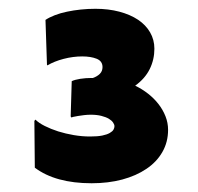

<svg xmlns="http://www.w3.org/2000/svg" viewBox="-20 -711 453 439"><path d="M58.6 -434.6 61 -437.5Q68.8 -429.7 82.5 -422.9Q96.2 -416 113 -410.6Q129.9 -405.3 148.7 -402.1Q167.5 -398.9 186 -398.9Q203.1 -398.9 213.9 -401.1Q224.6 -403.3 231 -407Q237.3 -410.6 239.5 -414.6Q241.7 -418.5 241.7 -422.4Q241.7 -426.3 238.5 -430.9Q235.4 -435.5 228.8 -439.5Q222.2 -443.4 211.9 -446Q201.7 -448.7 187.5 -448.7Q180.2 -448.7 172.4 -447.8Q164.6 -446.8 158.2 -445.8Q151.9 -444.8 147.7 -443.8Q143.6 -442.9 143.1 -442.4L141.6 -444.8L144 -525.4Q150.9 -528.8 163.6 -530.8Q176.3 -532.7 188.5 -532.7H192.4Q202.1 -536.1 208.3 -542.2Q214.4 -548.3 214.4 -557.6Q214.4 -571.3 200.9 -576.7Q187.5 -582 168 -582Q147 -582 125.5 -576.4Q104 -570.8 88.4 -561.5L87.4 -563L84 -665.5Q92.8 -671.4 105.5 -676.3Q118.2 -681.2 133.3 -684.3Q148.4 -687.5 164.8 -689.2Q181.2 -690.9 198.2 -690.9Q228 -690.9 252.9 -684.3Q277.8 -677.7 295.7 -665.8Q313.5 -653.8 323.2 -637Q333 -620.1 333 -599.6Q333 -574.7 322.3 -553Q311.5 -531.2 289.1 -515.1Q305.2 -507.3 318.8 -496.6Q332.5 -485.8 342.5 -472.9Q352.5 -460 358.4 -445.1Q364.3 -430.2 364.3 -414.1Q364.3 -386.2 351.3 -363.5Q338.4 -340.8 314.9 -325Q291.5 -309.1 259.5 -300.5Q227.5 -292 189.5 -292Q106.9 -292 59.6 -327.6Z"/></svg>

Font: Hammersmith One
Style: Regular
Weight: 400
Designer: Nicole Fally
Foundry: Nicole Fally
Version: Version 1.002